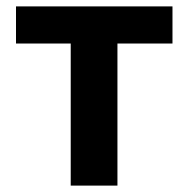

<svg xmlns="http://www.w3.org/2000/svg" viewBox="-20 -580 588 600"><path d="M201 0H347V-444H519V-560H30V-444H201Z"/></svg>

Font: DAIFUKU Sans JP
Style: Bold
Weight: 700
Designer: Original font ‘Source Han Sans JP’ : Ryoko NISHIZUKA  (kana, bopomofo & ideographs); Paul D. Hunt (Latin, Greek & Cyrill
Foundry: Daifuku
Version: Version 1.001